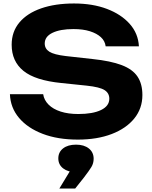

<svg xmlns="http://www.w3.org/2000/svg" viewBox="-20 -786 873 1103"><path d="M37 -245H228Q233 -211 259 -185Q285 -159 328.5 -145Q372 -131 430 -131Q513 -131 560.5 -154Q608 -177 608 -219Q608 -251 580.5 -268.5Q553 -286 478 -294L333 -309Q182 -324 114.5 -379Q47 -434 47 -529Q47 -604 91.5 -657Q136 -710 216.5 -738Q297 -766 405 -766Q512 -766 594 -735Q676 -704 725 -649Q774 -594 778 -520H587Q583 -551 559.5 -572.5Q536 -594 496.5 -606.5Q457 -619 402 -619Q326 -619 281.5 -597.5Q237 -576 237 -536Q237 -506 263.5 -489Q290 -472 358 -464L511 -447Q616 -436 679 -412Q742 -388 770 -346Q798 -304 798 -240Q798 -163 751.5 -105.5Q705 -48 621.5 -16Q538 16 427 16Q312 16 225.5 -17Q139 -50 89.5 -108.5Q40 -167 37 -245ZM321 297 409 152 417 203Q371 203 343 181.5Q315 160 315 124Q315 88 342.5 66.5Q370 45 417 45Q463 45 490.5 67Q518 89 518 126Q518 152 505 173.5Q492 195 462 234L412 297Z"/></svg>

Font: Unbounded SemiBold
Style: Regular
Weight: 600
Designer: Luke Prowse, Jean-Baptiste Morizot, Fátima Lázaro, Florian Runge
Foundry: NaN
Version: Version 1.700